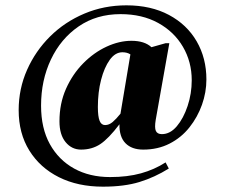

<svg xmlns="http://www.w3.org/2000/svg" viewBox="-20 -582 844 720"><path d="M366 118Q272 118 201 82.5Q130 47 90 -17.5Q50 -82 50 -169Q50 -249 81.5 -320Q113 -391 168 -445.5Q223 -500 296.5 -531Q370 -562 454 -562Q546 -562 613.5 -526Q681 -490 717.5 -427Q754 -364 754 -284Q754 -236 737.5 -189.5Q721 -143 690.5 -104.5Q660 -66 616 -43.5Q572 -21 517 -21Q474 -21 450.5 -45Q427 -69 428 -116Q387 -62 356 -41.5Q325 -21 284 -21Q249 -21 226 -49Q203 -77 203 -127Q203 -194 227.5 -249Q252 -304 292 -344.5Q332 -385 379.5 -407Q427 -429 473 -429Q522 -429 548 -405L601 -420H615L564 -133Q559 -103 564.5 -91Q570 -79 587 -79Q618 -79 643 -108.5Q668 -138 683.5 -184.5Q699 -231 699 -281Q699 -350 666 -406.5Q633 -463 573 -496Q513 -529 432 -529Q342 -529 275 -483Q208 -437 171 -359Q134 -281 134 -186Q134 -101 167 -41.5Q200 18 258 50Q316 82 393 82Q458 82 508.5 68Q559 54 601 27L613 50Q560 83 503 100.5Q446 118 366 118ZM347 -181Q347 -145 353.5 -129Q360 -113 374 -113Q389 -113 402.5 -124.5Q416 -136 432 -156V-157L469 -378Q457 -386 439 -386Q412 -386 391.5 -357.5Q371 -329 359 -282.5Q347 -236 347 -181Z"/></svg>

Font: Spectral ExtraBold
Style: Regular
Weight: 800
Designer: Jean-Baptiste Levee
Foundry: Production Type
Version: Version 2.001